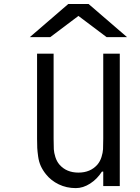

<svg xmlns="http://www.w3.org/2000/svg" viewBox="-20 -937 707 967"><path d="M323.6 -916.7H426.4L619.8 -750H516.9L375 -856.8L233.1 -750H130.2ZM362 10.4Q315.1 10.4 276 -8.5Q237 -27.3 211.6 -59.2Q195.3 -79.4 185.5 -100.9Q175.8 -122.4 172.2 -148.4Q168.6 -174.5 167.6 -191.4Q166.7 -208.3 166.7 -238.9V-666.7H250V-238.9Q250 -203.1 251 -185.5Q252 -168 258.8 -146.2Q265.6 -124.3 279.3 -108.1Q314.5 -67.7 375 -67.7Q435.5 -67.7 470.7 -108.1Q484.4 -124.3 491.2 -146.2Q498 -168 499 -185.5Q500 -203.1 500 -238.9V-666.7H583.3V0H500V-72.9H493.5Q469.4 -35.2 433.9 -12.4Q398.4 10.4 362 10.4Z"/></svg>

Font: Monoid
Style: Regular
Weight: 400
Width: 4
Monospace: yes
Designer: Andreas Larsen (@larsenwork)
Version: Version 0.61